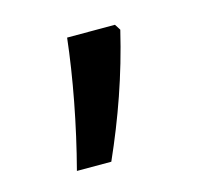

<svg xmlns="http://www.w3.org/2000/svg" viewBox="-51 -172 365 345"><g transform="rotate(-15 132.0 1.0)"><path d="M188 -117H99C91 -46 75 39 54 119H118C150 47 176 -26 195 -106Z"/></g></svg>

Font: Noto Sans Bengali Condensed
Style: Regular
Weight: 400
Width: 3
Designer: Jelle Bosma - Monotype Design Team
Foundry: Monotype Imaging Inc.
Version: Version 2.003